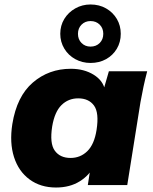

<svg xmlns="http://www.w3.org/2000/svg" viewBox="-20 -826 684 857"><path d="M230 11Q161 11 112 -25Q63 -61 42.5 -125Q22 -189 35 -272Q55 -396 126.5 -457.5Q198 -519 296 -519Q355 -519 398 -492.5Q441 -466 449 -422L440 -418L466 -508H637Q628 -474 620.5 -439Q613 -404 607 -370L548 0H372L386 -91H403Q381 -45 336.5 -17Q292 11 230 11ZM295 -121Q339 -121 370 -151.5Q401 -182 411 -246Q423 -323 399.5 -355Q376 -387 329 -387Q285 -387 254.5 -357Q224 -327 213 -262Q201 -186 224.5 -153.5Q248 -121 295 -121ZM384 -545Q347 -545 316 -562Q285 -579 267 -609Q249 -639 249 -675Q249 -712 267 -741.5Q285 -771 316 -788.5Q347 -806 384 -806Q423 -806 453.5 -788.5Q484 -771 501.5 -741.5Q519 -712 519 -675Q519 -638 501.5 -608.5Q484 -579 453.5 -562Q423 -545 384 -545ZM384 -618Q409 -618 425 -634Q441 -650 441 -675Q441 -700 425 -716Q409 -732 384 -732Q360 -732 344 -716Q328 -700 328 -675Q328 -650 344 -634Q360 -618 384 -618Z"/></svg>

Font: Mulish ExtraLight Black
Style: Italic
Weight: 900
Italic angle: -9°
Version: Version 3.603